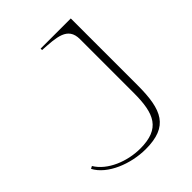

<svg xmlns="http://www.w3.org/2000/svg" viewBox="-418 -615 945 945"><g transform="rotate(-45 54.5 -142.0)"><path d="M43 216C201 216 237 136 237 -35V-500H27V-490C121 -484 197 -483 197 -396V-21C197 123 165 195 26 195C-63 195 -162 156 -203 87L-216 94C-176 170 -60 216 43 216Z"/></g></svg>

Font: Sprat Extended Thin
Style: Regular
Weight: 100
Width: 9
Designer: Ethan Nakache
Foundry: Collletttivo
Version: Version 2.000;Glyphs 3.2 (3217)